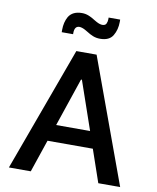

<svg xmlns="http://www.w3.org/2000/svg" viewBox="-97 -989 872 1064"><g transform="rotate(10 338.5 -457.0)"><path d="M27 0 283 -700H397L653 0H530L467 -183H212L150 0ZM435 -277 341 -549H336L244 -277ZM203 -877Q225 -913 278 -913Q297 -913 315 -906Q333 -899 353 -886Q356 -884 366 -878.5Q376 -873 384.5 -870.5Q393 -868 399 -868Q416 -868 421.5 -879.5Q427 -891 427 -905Q427 -909 427 -914H492Q492 -908 492 -901Q492 -857 472 -823.5Q452 -790 400 -790Q379 -790 361 -797Q343 -804 323 -817Q320 -819 310 -824.5Q300 -830 291.5 -832.5Q283 -835 277 -835Q249 -835 249 -795Q249 -792 249 -789H185Q185 -795 185 -802Q185 -845 203 -877Z"/></g></svg>

Font: Lopes Sans SemiBold
Style: Regular
Weight: 600
Designer: Gabriel Lam, Diego Maldonado
Foundry: TypeRant, Foresti Design
Version: Version 4.000